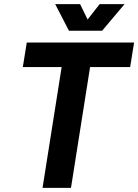

<svg xmlns="http://www.w3.org/2000/svg" viewBox="-20 -905 666 925"><path d="M472 -757 580 -885H460L402 -811L366 -885H246L312 -757ZM626 -700H109L90 -582H277L185 0H322L414 -582H607Z"/></svg>

Font: Arthouse Owned
Style: Bold Italic
Weight: 700
Italic angle: -10°
Designer: Jeremy Tribby
Foundry: Tribby Type
Version: Version 1.000;PS 001.000;hotconv 1.0.88;makeotf.lib2.5.64775